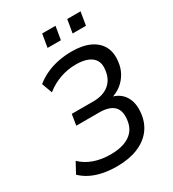

<svg xmlns="http://www.w3.org/2000/svg" viewBox="-213 -1009 1024 1135"><g transform="rotate(-30 299.0 -442.0)"><path d="M248 9Q197 9 152.5 0Q108 -9 72.5 -27Q37 -45 12 -70L51 -142Q87 -107 137.5 -89Q188 -71 250 -71Q304 -71 344 -85Q384 -99 407.5 -127.5Q431 -156 436 -199Q444 -260 413.5 -290Q383 -320 314 -320H158L170 -394H318Q384 -394 424 -426.5Q464 -459 471 -518Q477 -557 463 -582.5Q449 -608 417 -621.5Q385 -635 337 -635Q281 -635 229 -617Q177 -599 132 -563L106 -634Q138 -660 177 -678Q216 -696 261 -705Q306 -714 353 -714Q427 -714 476.5 -690.5Q526 -667 548 -624.5Q570 -582 562 -523Q558 -484 539 -450Q520 -416 490.5 -392.5Q461 -369 422 -358L423 -364Q480 -350 507.5 -304.5Q535 -259 526 -188Q518 -126 482.5 -82Q447 -38 387.5 -14.5Q328 9 248 9ZM412 -803 427 -893H518L503 -803ZM241 -803 256 -893H347L332 -803Z"/></g></svg>

Font: Nunito Sans 10pt SemiCondensed Medium
Style: Italic
Weight: 500
Width: 4
Italic angle: -9°
Designer: Vernon Adams
Foundry: Vernon Adams
Version: Version 3.101;gftools[0.9.27]